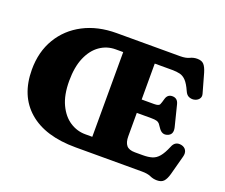

<svg xmlns="http://www.w3.org/2000/svg" viewBox="-120 -905 1300 1107"><g transform="rotate(20 530.0 -351.0)"><path d="M427.5 -700H816.5Q851 -700 871.5 -710Q892 -720 915 -720Q942.5 -720 956 -705.2Q969.5 -690.5 979 -658L1012 -541Q1017.5 -522.5 1006.8 -509Q996 -495.5 976.5 -492Q961 -489.5 945.8 -495.8Q930.5 -502 921 -524Q903.5 -563.5 886.2 -581.8Q869 -600 848.5 -605Q828 -610 801 -610H693.5V-389.5H770Q798.5 -389.5 803.8 -400.8Q809 -412 815.5 -436.5Q824 -467.5 853 -468Q886 -468.5 894.5 -433.5L927 -304Q937.5 -260 901.5 -248.5Q871.5 -238.5 850.5 -269Q840.5 -284.5 833.8 -292.8Q827 -301 815.5 -304.2Q804 -307.5 780.5 -307.5H693.5V-164Q693.5 -127 708.8 -108.5Q724 -90 761 -90H810Q842.5 -90 865.8 -97Q889 -104 907.2 -125.5Q925.5 -147 943.5 -190Q958.5 -229.5 998.5 -221.5Q1019 -217 1028 -201Q1037 -185 1030.5 -161.5L999 -44Q990 -11.5 976.2 3.5Q962.5 18.5 935 18.5Q912 18.5 891.8 9.2Q871.5 0 837.5 0H429.5Q242.5 0 141 -88Q39.5 -176 39.5 -336Q39.5 -445 88.5 -527Q137.5 -609 224.8 -654.5Q312 -700 427.5 -700ZM264 -347.5Q264 -261.5 291 -204.2Q318 -147 361.8 -118.5Q405.5 -90 456.5 -90H499.5L500 -610H453.5Q400.5 -610 357.5 -580Q314.5 -550 289.2 -491.5Q264 -433 264 -347.5Z"/></g></svg>

Font: Fraunces 9pt S100
Style: Bold
Weight: 700
Version: Version 1.000; ttfautohint (v1.8.3)